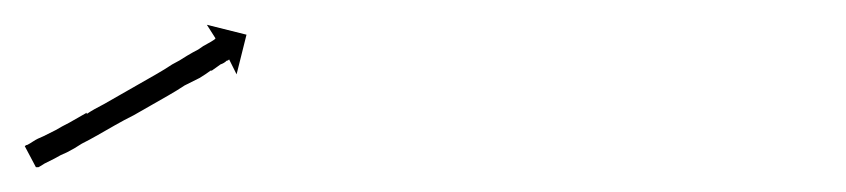

<svg xmlns="http://www.w3.org/2000/svg" viewBox="-22 -114 683 155"><path d="M0 3Q2 2 5 0Q8 -2 13 -4Q17 -6 23 -9Q28 -12 34 -15Q41 -19 48 -23V-22Q54 -26 62 -30Q69 -34 76 -38Q83 -42 90 -46Q97 -50 104 -54Q111 -58 117 -62Q123 -65 129 -69Q134 -72 138 -74Q142 -77 146 -79Q148 -80 151 -82Q151 -82 152 -83L145 -94L177 -86L169 -54L163 -66Q162 -65 161 -65Q159 -63 156 -62Q153 -60 149 -57H148Q144 -54 139 -51Q133 -48 127 -45Q121 -41 114 -37Q107 -33 100 -29Q93 -25 86 -21Q78 -17 71 -13Q64 -9 57 -5Q50 -1 44 2Q38 6 32 9Q27 11 22 14Q18 16 14 18Q11 20 9 21Q8 21 7 21L-2 4Q-1 3 0 3Z"/></svg>

Font: FRB American Cursive Just Arrows Thin
Style: Italic
Weight: 100
Italic angle: -25°
Version: Version 2.0;Modular Font Editor K font №1